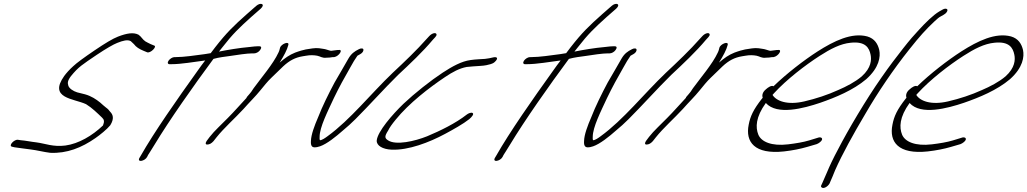

<svg xmlns="http://www.w3.org/2000/svg" viewBox="-20 -740 5217 975"><path d="M41 5 54 8C80 11 107 16 136 19C169 23 202 32 235 36C320 40 395 10 465 -39C488 -55 523 -83 540 -104C561 -138 554 -158 539 -173C534 -180 528 -187 518 -194C508 -201 500 -210 489 -219C468 -236 444 -252 412 -261L372 -271C352 -277 331 -291 327 -305C323 -318 322 -329 340 -353C379 -401 397 -411 472 -462C520 -494 555 -514 575 -522C605 -534 628 -540 644 -531L660 -516C671 -501 687 -491 709 -482L726 -475C742 -466 781 -505 762 -509L745 -516C735 -521 726 -525 718 -530C703 -540 698 -554 683 -564C657 -577 623 -571 579 -554C553 -544 513 -520 460 -484C407 -448 370 -421 352 -404C332 -386 317 -369 306 -354C225 -240 355 -240 417 -211C448 -192 475 -165 498 -143C509 -133 511 -123 503 -103C449 -51 379 -10 312 -1C249 7 211 -11 165 -17C137 -20 111 -26 85 -28L72 -30C53 -34 21 0 41 5Z M836 -432C829 -422 832 -414 841 -414H849C903 -414 965 -426 1022 -433C1009 -416 996 -399 983 -380C879 -235 764 -71 694 52L688 62C675 86 715 79 727 57L732 47C736 40 748 23 764 -4C840 -130 964 -306 1064 -441C1093 -449 1121 -452 1150 -456C1183 -461 1234 -469 1262 -469H1271C1281 -469 1294 -476 1301 -486C1309 -497 1308 -505 1297 -505H1288C1282 -505 1267 -504 1244 -501C1197 -497 1137 -487 1092 -478C1097 -485 1102 -491 1107 -497C1163 -569 1193 -597 1256 -654L1304 -696C1329 -719 1304 -730 1281 -710L1232 -667C1167 -609 1132 -576 1072 -499C1065 -490 1058 -480 1050 -470C1041 -469 1029 -467 1019 -465C973 -459 915 -450 873 -450H866C856 -450 842 -441 836 -432Z M1030 -25C1023 -15 1022 -6 1032 -6C1044 -6 1054 -12 1064 -23L1079 -42C1118 -91 1172 -138 1217 -187C1245 -219 1278 -251 1302 -281C1320 -303 1339 -327 1358 -345C1378 -365 1398 -384 1418 -403C1450 -433 1480 -448 1516 -454L1534 -457C1555 -461 1575 -460 1591 -457C1607 -454 1616 -444 1638 -447C1647 -447 1662 -448 1670 -450H1677C1702 -454 1725 -491 1699 -486H1693C1682 -484 1673 -484 1662 -482C1658 -482 1656 -483 1652 -484L1639 -488C1633 -490 1628 -491 1621 -492L1601 -495C1580 -498 1554 -492 1533 -489L1509 -483C1500 -480 1489 -477 1479 -473C1449 -461 1428 -446 1400 -422C1422 -457 1438 -487 1444 -511C1451 -534 1407 -517 1402 -497C1399 -488 1400 -485 1394 -473C1368 -416 1305 -343 1268 -292L1256 -274C1250 -266 1242 -257 1235 -249C1233 -247 1232 -245 1232 -243C1200 -209 1170 -174 1137 -141C1106 -109 1069 -76 1045 -45Z M1749 -442C1729 -406 1703 -363 1679 -321C1649 -265 1616 -198 1596 -146C1576 -100 1560 -56 1559 -25C1558 -4 1558 19 1605 3C1640 -9 1686 -46 1721 -77C1743 -95 1764 -114 1785 -135C1856 -206 1929 -288 2001 -359C2060 -414 2128 -478 2178 -538L2190 -551C2194 -556 2197 -560 2197 -564C2196 -577 2175 -573 2160 -557L2148 -544C2097 -486 2034 -426 1974 -370C1863 -264 1759 -132 1643 -48C1631 -39 1615 -28 1605 -28C1603 -31 1602 -36 1603 -45C1603 -94 1644 -174 1676 -243C1701 -295 1730 -348 1759 -398C1773 -423 1782 -439 1795 -457C1803 -462 1816 -467 1822 -476C1828 -485 1827 -494 1817 -494C1812 -494 1807 -493 1802 -490C1780 -479 1764 -468 1749 -442Z M1893 -26C1892 0 1924 18 1968 20C2054 24 2160 -17 2240 -60C2281 -82 2333 -111 2363 -135C2377 -147 2388 -161 2380 -166C2374 -171 2357 -164 2350 -158C2294 -114 2216 -76 2149 -48C2087 -23 1991 -1 1951 -27C1934 -38 1931 -46 1951 -77C1958 -92 1971 -110 1989 -132C2057 -216 2160 -295 2239 -348C2279 -375 2313 -393 2350 -400C2361 -401 2375 -402 2384 -403C2404 -405 2432 -405 2450 -409C2464 -413 2480 -414 2492 -425C2513 -444 2505 -454 2482 -448C2468 -445 2462 -443 2443 -441C2417 -439 2396 -439 2369 -435C2324 -429 2277 -403 2228 -371C2167 -331 2085 -266 2029 -213C1973 -159 1897 -72 1893 -26Z M2641 -432C2634 -422 2637 -414 2646 -414H2654C2708 -414 2770 -426 2827 -433C2814 -416 2801 -399 2788 -380C2684 -235 2569 -71 2499 52L2493 62C2480 86 2520 79 2532 57L2537 47C2541 40 2553 23 2569 -4C2645 -130 2769 -306 2869 -441C2898 -449 2926 -452 2955 -456C2988 -461 3039 -469 3067 -469H3076C3086 -469 3099 -476 3106 -486C3114 -497 3113 -505 3102 -505H3093C3087 -505 3072 -504 3049 -501C3002 -497 2942 -487 2897 -478C2902 -485 2907 -491 2912 -497C2968 -569 2998 -597 3061 -654L3109 -696C3134 -719 3109 -730 3086 -710L3037 -667C2972 -609 2937 -576 2877 -499C2870 -490 2863 -480 2855 -470C2846 -469 2834 -467 2824 -465C2778 -459 2720 -450 2678 -450H2671C2661 -450 2647 -441 2641 -432Z M3136 -442C3116 -406 3090 -363 3066 -321C3036 -265 3003 -198 2983 -146C2963 -100 2947 -56 2946 -25C2945 -4 2945 19 2992 3C3027 -9 3073 -46 3108 -77C3130 -95 3151 -114 3172 -135C3243 -206 3316 -288 3388 -359C3447 -414 3515 -478 3565 -538L3577 -551C3581 -556 3584 -560 3584 -564C3583 -577 3562 -573 3547 -557L3535 -544C3484 -486 3421 -426 3361 -370C3250 -264 3146 -132 3030 -48C3018 -39 3002 -28 2992 -28C2990 -31 2989 -36 2990 -45C2990 -94 3031 -174 3063 -243C3088 -295 3117 -348 3146 -398C3160 -423 3169 -439 3182 -457C3190 -462 3203 -467 3209 -476C3215 -485 3214 -494 3204 -494C3199 -494 3194 -493 3189 -490C3167 -479 3151 -468 3136 -442Z M3261 -25C3254 -15 3253 -6 3263 -6C3275 -6 3285 -12 3295 -23L3310 -42C3349 -91 3403 -138 3448 -187C3476 -219 3509 -251 3533 -281C3551 -303 3570 -327 3589 -345C3609 -365 3629 -384 3649 -403C3681 -433 3711 -448 3747 -454L3765 -457C3786 -461 3806 -460 3822 -457C3838 -454 3847 -444 3869 -447C3878 -447 3893 -448 3901 -450H3908C3933 -454 3956 -491 3930 -486H3924C3913 -484 3904 -484 3893 -482C3889 -482 3887 -483 3883 -484L3870 -488C3864 -490 3859 -491 3852 -492L3832 -495C3811 -498 3785 -492 3764 -489L3740 -483C3731 -480 3720 -477 3710 -473C3680 -461 3659 -446 3631 -422C3653 -457 3669 -487 3675 -511C3682 -534 3638 -517 3633 -497C3630 -488 3631 -485 3625 -473C3599 -416 3536 -343 3499 -292L3487 -274C3481 -266 3473 -257 3466 -249C3464 -247 3463 -245 3463 -243C3431 -209 3401 -174 3368 -141C3337 -109 3300 -76 3276 -45Z M3870 -287C3849 -270 3850 -253 3853 -243L3850 -240C3805 -183 3790 -149 3782 -107C3764 -19 3812 45 3961 29C4005 24 4045 16 4079 6L4127 -8C4133 -10 4139 -14 4144 -18C4164 -34 4153 -45 4138 -42L4089 -27C4059 -18 4023 -12 3982 -7C3898 3 3846 -20 3831 -56C3816 -93 3817 -145 3869 -217C3926 -153 4062 -190 4145 -218C4223 -245 4313 -282 4379 -338C4445 -397 4452 -452 4445 -486C4438 -516 4422 -544 4384 -555C4305 -576 4215 -532 4132 -479C4062 -434 3974 -366 3908 -302C3897 -308 3880 -296 3870 -287ZM3903 -258 3910 -266C3974 -336 4069 -409 4142 -456C4198 -492 4248 -518 4300 -523C4375 -531 4394 -497 4401 -462C4406 -437 4405 -396 4356 -352C4323 -324 4277 -300 4237 -283C4182 -258 4124 -239 4064 -225C3978 -205 3922 -227 3903 -258Z M4456 -346C4378 -235 4286 -79 4237 16C4210 66 4192 105 4180 134C4167 163 4159 181 4156 189L4150 202C4148 207 4150 210 4153 212C4162 220 4184 208 4193 191L4198 179C4202 170 4210 152 4221 124C4257 43 4312 -57 4375 -163C4437 -270 4516 -387 4599 -491C4650 -555 4680 -589 4726 -632C4739 -644 4748 -652 4756 -656L4772 -665C4777 -668 4784 -673 4787 -678C4795 -689 4791 -696 4781 -696C4776 -696 4771 -694 4766 -691L4750 -682C4718 -663 4680 -625 4646 -588C4625 -566 4598 -535 4566 -494C4534 -453 4496 -404 4456 -346Z M4600 -287C4579 -270 4580 -253 4583 -243L4580 -240C4535 -183 4520 -149 4512 -107C4494 -19 4542 45 4691 29C4735 24 4775 16 4809 6L4857 -8C4863 -10 4869 -14 4874 -18C4894 -34 4883 -45 4868 -42L4819 -27C4789 -18 4753 -12 4712 -7C4628 3 4576 -20 4561 -56C4546 -93 4547 -145 4599 -217C4656 -153 4792 -190 4875 -218C4953 -245 5043 -282 5109 -338C5175 -397 5182 -452 5175 -486C5168 -516 5152 -544 5114 -555C5035 -576 4945 -532 4862 -479C4792 -434 4704 -366 4638 -302C4627 -308 4610 -296 4600 -287ZM4633 -258 4640 -266C4704 -336 4799 -409 4872 -456C4928 -492 4978 -518 5030 -523C5105 -531 5124 -497 5131 -462C5136 -437 5135 -396 5086 -352C5053 -324 5007 -300 4967 -283C4912 -258 4854 -239 4794 -225C4708 -205 4652 -227 4633 -258Z"/></svg>

Font: Stray Cat
Style: UltObl
Weight: 400
Version: Version 1.0